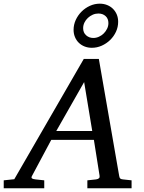

<svg xmlns="http://www.w3.org/2000/svg" viewBox="-73 -1000 766 1020"><path d="M374 -564 226.1 -304.2H417ZM391.1 0V-42L437 -46.9Q459 -49.8 456.1 -65.9L425.8 -256.8H199.2L97.2 -65.9Q91.8 -56.2 96.9 -52.2Q102.1 -48.3 116.2 -46.9L162.1 -42V0H-53.2V-42L2.9 -47.9L372.1 -687H452.1L560.1 -65.9Q561.5 -56.2 565.4 -52Q569.3 -47.9 580.1 -46.9L626 -42V0ZM502.9 -877.4Q502.9 -900.9 487.8 -914.6Q472.7 -928.2 449.7 -928.2Q434.1 -928.2 419.7 -921.9Q405.3 -915.5 393.8 -904.8Q382.3 -894 375.5 -879.9Q368.7 -865.7 368.7 -850.1Q368.7 -826.7 384.5 -812.5Q400.4 -798.3 422.9 -798.3Q438 -798.3 452.6 -804.9Q467.3 -811.5 478.3 -822.5Q489.3 -833.5 496.1 -847.7Q502.9 -861.8 502.9 -877.4ZM415 -746.1Q394 -746.1 376.2 -753.2Q358.4 -760.3 345.5 -772.9Q332.5 -785.6 325.2 -803.2Q317.9 -820.8 317.9 -841.3Q317.9 -868.7 329.3 -893.8Q340.8 -918.9 360.1 -938.2Q379.4 -957.5 404.5 -969Q429.7 -980.5 457 -980.5Q478 -980.5 495.8 -973.4Q513.7 -966.3 526.9 -953.4Q540 -940.4 547.4 -922.9Q554.7 -905.3 554.7 -884.3Q554.7 -856.4 543.2 -831.5Q531.7 -806.6 512.2 -787.6Q492.7 -768.6 467.5 -757.3Q442.4 -746.1 415 -746.1Z"/></svg>

Font: Charis SIL Eur
Style: Italic
Weight: 400
Italic angle: -11°
Foundry: SIL International
Version: Version 5.000